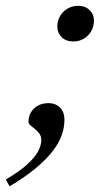

<svg xmlns="http://www.w3.org/2000/svg" viewBox="-81 -468 360 660"><path d="M-61 149Q-14 121.5 12.5 97.2Q39 73 50 52Q61 31 61 14Q61 0.5 54.5 -8.5Q48 -17.5 39 -24.5Q30 -31.5 23.5 -37.2Q17 -43 17 -49.5Q17 -67.5 25.5 -82Q34 -96.5 49.5 -105Q65 -113.5 86 -113.5Q109.5 -113.5 125 -98.5Q140.5 -83.5 140.5 -55.5Q140.5 -30.5 131.2 -3.8Q122 23 100.5 51Q79 79 42.8 109.5Q6.5 140 -48 172.5ZM187.5 -448Q212 -448 227 -433.2Q242 -418.5 242 -397Q242 -377.5 232.8 -361.2Q223.5 -345 207.5 -335.2Q191.5 -325.5 170.5 -325.5Q146 -325.5 131 -340.2Q116 -355 116 -377Q116 -396 125.2 -412.2Q134.5 -428.5 150.8 -438.2Q167 -448 187.5 -448Z"/></svg>

Font: Newsreader 28pt
Style: Italic
Weight: 400
Italic angle: -17°
Version: Version 1.003